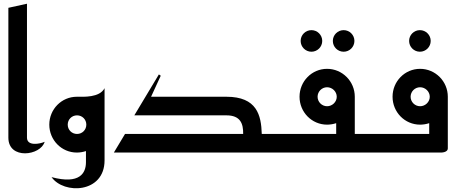

<svg xmlns="http://www.w3.org/2000/svg" viewBox="-20 -820 2452 1032"><path d="M125 -800 25 -778V-80C25 40 199 17 220 -58C195 -46 125 -33 125 -80Z M245 -150C245 -67 311 0 393 0C410 0 427 -3 442 -8V52C442 109 410 173 257 132C323 226 542 219 542 42V-346C515 -294 428 -300 393 -300C311 -300 245 -233 245 -150ZM344 -150C344 -178 366 -200 394 -200C422 -200 444 -178 444 -150C444 -122 422 -100 394 -100C366 -100 344 -122 344 -150Z M1507 -100H1387C1384 -201 1361 -300 1197 -300H792L844 -413L834 -420L702 -200H1197C1272 -200 1288 -156 1287 -100H652L592 0H1507Z M1769 -600C1769 -568 1795 -542 1827 -542C1859 -542 1885 -568 1885 -600C1885 -632 1859 -658 1827 -658C1795 -658 1769 -632 1769 -600ZM1596 -600C1596 -568 1622 -542 1654 -542C1686 -542 1712 -568 1712 -600C1712 -632 1686 -658 1654 -658C1622 -658 1596 -632 1596 -600Z M1590 -300C1590 -217 1656 -150 1738 -150C1755 -150 1772 -153 1787 -158V-100H1467V0H2007V-100H1887V-300C1887 -383 1820 -450 1738 -450C1656 -450 1590 -383 1590 -300ZM1687 -300C1687 -328 1710 -351 1738 -351C1766 -351 1790 -328 1790 -300C1790 -272 1766 -249 1738 -249C1710 -249 1687 -272 1687 -300Z M2179 -600C2179 -568 2205 -542 2237 -542C2269 -542 2295 -568 2295 -600C2295 -632 2269 -658 2237 -658C2205 -658 2179 -632 2179 -600Z M2090 -300C2090 -217 2156 -150 2238 -150C2255 -150 2272 -153 2287 -158V-100H1967V0H2347C2347 0 2387 2 2387 -23V-300C2387 -383 2320 -450 2238 -450C2156 -450 2090 -383 2090 -300ZM2187 -300C2187 -328 2210 -351 2238 -351C2266 -351 2290 -328 2290 -300C2290 -272 2266 -249 2238 -249C2210 -249 2187 -272 2187 -300Z"/></svg>

Font: Reem Kufi
Style: Regular
Weight: 400
Designer: Khaled Hosny
Version: Version 0.007